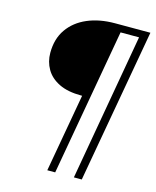

<svg xmlns="http://www.w3.org/2000/svg" viewBox="-119 -781 782 963"><g transform="rotate(15 272.0 -300.0)"><path d="M220 100 292 -306H288Q217 -306 171.5 -328.5Q126 -351 104 -389Q82 -427 82 -473Q82 -546 117.5 -596.5Q153 -647 215 -673.5Q277 -700 357 -700H541L399 100H358L492 -663H396L261 100Z"/></g></svg>

Font: DM Sans 9pt ExtraLight
Style: Italic
Weight: 250
Italic angle: -10°
Version: Version 4.004;gftools[0.9.30]